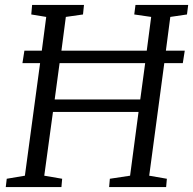

<svg xmlns="http://www.w3.org/2000/svg" viewBox="-20 -763 788 783"><path d="M3.5 0 7.5 -34 81.5 -46.5 143.5 -505.5H71.5L79.5 -556.5H150.5L168.5 -694L107.5 -704L111 -743H322.5L318.5 -704L248.5 -694L230.5 -556.5H578.5L596.5 -694L527.5 -704L532.5 -743H747.5L742.5 -704L674.5 -694L656.5 -556.5H733.5L725.5 -505.5H650L588.5 -46.5L660.5 -34L657.5 0H425L428 -34L510.5 -46.5L545 -306.5H196L160.5 -46.5L233.5 -34L230.5 0ZM203 -357.5H552L572 -505.5H223Z"/></svg>

Font: Merriweather 24pt Light
Style: Italic
Weight: 300
Italic angle: -7.8°
Version: Version 2.101